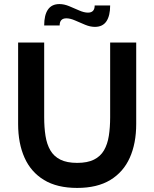

<svg xmlns="http://www.w3.org/2000/svg" viewBox="-20 -909 758 943"><path d="M359 14Q260.5 14 196.2 -25Q132 -64 100.5 -134.5Q69 -205 69 -300V-700H197V-333Q197 -283 203.5 -241.8Q210 -200.5 227.2 -170.8Q244.5 -141 276.5 -125Q308.5 -109 359 -109Q409.5 -109 441.5 -125Q473.5 -141 490.8 -170.8Q508 -200.5 514.5 -241.8Q521 -283 521 -333V-700H649V-300Q649 -205 617.5 -134.5Q586 -64 521.8 -25Q457.5 14 359 14ZM446 -777Q423 -777 397.8 -787.5Q372.5 -798 348.8 -808.5Q325 -819 306 -819Q273 -819 273 -784H197Q197 -835 215.5 -862Q234 -889 272 -889Q295 -889 320.2 -878.5Q345.5 -868 369.2 -857.5Q393 -847 412 -847Q445 -847 445 -882H521Q521 -832 502.8 -804.5Q484.5 -777 446 -777Z"/></svg>

Font: Cabin Resolve
Style: Bold-Resolve
Weight: 700
Designer: Pablo Impallari
Foundry: Pablo Impallari. http://www.impallari.com Igino Marini. http://www.ikern.com
Version: Version 3.001